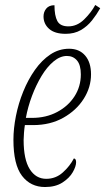

<svg xmlns="http://www.w3.org/2000/svg" viewBox="-20 -742 423 772"><path d="M161 10Q103 10 68.5 -35Q34 -80 34 -180Q34 -225 44 -275.5Q54 -326 73.5 -374Q93 -422 120.5 -461Q148 -500 182.5 -523Q217 -546 258 -546Q299 -546 322.5 -518.5Q346 -491 346 -443Q346 -391 316.5 -344.5Q287 -298 234.5 -268.5Q182 -239 113 -239H80Q78 -227 76.5 -208.5Q75 -190 75 -179Q75 -101 99.5 -62Q124 -23 166 -23Q204 -23 232.5 -48.5Q261 -74 277 -105Q286 -104 286 -90Q286 -73 272.5 -49.5Q259 -26 231 -8Q203 10 161 10ZM109 -268Q165 -268 209.5 -291.5Q254 -315 279.5 -354.5Q305 -394 305 -443Q305 -481 289.5 -499Q274 -517 249 -517Q222 -517 195.5 -495Q169 -473 147 -436.5Q125 -400 108.5 -356Q92 -312 84 -268ZM244 -606Q200 -606 177.5 -626Q155 -646 155 -676Q155 -694 166 -707.5Q177 -721 199 -721Q199 -679 210.5 -657.5Q222 -636 255 -636Q290 -636 318.5 -664Q347 -692 363 -722L383 -709Q369 -684 350 -660Q331 -636 305 -621Q279 -606 244 -606Z"/></svg>

Font: Noto Serif ExtraCondensed ExtraLight
Style: Italic
Weight: 200
Width: 2
Italic angle: -12°
Designer: Monotype Design Team
Foundry: Monotype Imaging Inc.
Version: Version 2.014; ttfautohint (v1.8.4.7-5d5b)